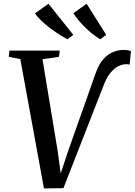

<svg xmlns="http://www.w3.org/2000/svg" viewBox="-20 -1018 732 1044"><path d="M219 6.5 90.5 -696.5 27.5 -709.5 31.5 -743H305L300.5 -709L211 -696L293 -200.5L316 -32L295 -29.5L352.5 -202.5L500.5 -621Q517 -669 541.8 -696.2Q566.5 -723.5 595 -735Q623.5 -746.5 649 -746.5Q666 -746.5 677.5 -744.2Q689 -742 692 -739.5L685 -666.5Q680.5 -668 676.5 -668.5Q672.5 -669 666.5 -669Q647 -669 624.5 -658.5Q602 -648 580.5 -622Q559 -596 541.5 -549L325 5ZM557.5 -828.5 525.5 -804.5Q503.5 -817 482.2 -834Q461 -851 442 -869.8Q423 -888.5 406.8 -908.2Q390.5 -928 378.5 -946L451 -997.5ZM378.5 -828.5 347 -804.5Q323.5 -816.5 298 -833Q272.5 -849.5 248 -868.5Q223.5 -887.5 203.2 -907Q183 -926.5 170 -945L243.5 -997.5Z"/></svg>

Font: Merriweather 72pt Medium
Style: Italic
Weight: 500
Italic angle: -7.8°
Version: Version 2.101